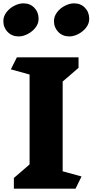

<svg xmlns="http://www.w3.org/2000/svg" viewBox="-39 -1129 554 1149"><path d="M73 -911Q33 -911 7 -937.5Q-19 -964 -19 -1003Q-19 -1031 -0.5 -1055.5Q18 -1080 46.5 -1094.5Q75 -1109 101 -1109Q141 -1109 166.5 -1082.5Q192 -1056 192 -1016Q192 -988 173.5 -964Q155 -940 127 -925.5Q99 -911 73 -911ZM495 -1016Q495 -988 476.5 -964Q458 -940 430 -925.5Q402 -911 376 -911Q336 -911 310 -937.5Q284 -964 284 -1003Q284 -1031 302.5 -1055.5Q321 -1080 349.5 -1094.5Q378 -1109 404 -1109Q444 -1109 469.5 -1082.5Q495 -1056 495 -1016ZM449 -73 413 0H44V-64L138 -145V-683L26 -714L62 -786H431V-723L336 -641V-104Z"/></svg>

Font: Inknut Antiqua ExtraBold
Style: Regular
Weight: 800
Designer: Claus Eggers Sørensen
Foundry: Claus Eggers Sørensen
Version: Version 1.003; ttfautohint (v1.8.2) -l 8 -r 50 -G 200 -x 14 